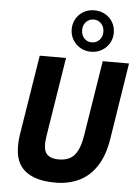

<svg xmlns="http://www.w3.org/2000/svg" viewBox="-64 -1039 785 1099"><g transform="rotate(5 328.5 -490.0)"><path d="M297 11Q220 11 171.5 -8.5Q123 -28 98 -61.5Q73 -95 67.5 -142Q62 -189 70 -243L144 -705H295L223 -253Q211 -180 231 -151.5Q251 -123 304 -123Q365 -123 395 -159.5Q425 -196 437 -273L506 -705H657L587 -261Q571 -165 530 -104.5Q489 -44 429 -16.5Q369 11 297 11ZM434 -753Q400 -753 372.5 -769Q345 -785 329 -812Q313 -839 313 -872Q313 -906 329 -933Q345 -960 372 -975.5Q399 -991 433 -991Q468 -991 495.5 -975.5Q523 -960 539 -933Q555 -906 555 -872Q555 -839 539 -812Q523 -785 495.5 -769Q468 -753 434 -753ZM433 -807Q460 -807 477.5 -825.5Q495 -844 495 -872Q495 -901 477.5 -919.5Q460 -938 434 -938Q408 -938 390.5 -919.5Q373 -901 373 -873Q373 -844 390 -825.5Q407 -807 433 -807Z"/></g></svg>

Font: Nunito Sans 7pt Condensed ExtraBold
Style: Italic
Weight: 800
Width: 3
Italic angle: -9°
Designer: Vernon Adams
Foundry: Vernon Adams
Version: Version 3.101;gftools[0.9.27]